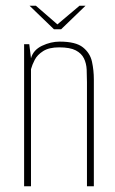

<svg xmlns="http://www.w3.org/2000/svg" viewBox="-20 -649 401 669"><path d="M64 0V-495H82L88 -446Q96 -475 126.5 -489.5Q157 -504 188 -504Q244 -504 269 -484Q294 -464 300.5 -434Q307 -404 307 -372V0H283V-363Q283 -385 282 -406.5Q281 -428 272.5 -445.5Q264 -463 244 -473.5Q224 -484 186 -484Q151 -484 130.5 -471Q110 -458 101 -440.5Q92 -423 88 -408V0ZM168 -547 83 -629H105L180 -564L257 -629H278L193 -547Z"/></svg>

Font: Alumni Sans Thin
Style: Regular
Weight: 100
Designer: Robert E. Leuschke
Foundry: Robert E. Leuschke
Version: Version 1.018